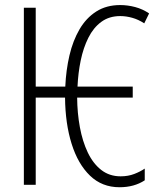

<svg xmlns="http://www.w3.org/2000/svg" viewBox="-20 -745 646 774"><path d="M461.9 9.8Q391.1 9.8 342.8 -36.9Q294.4 -83.5 268.8 -165Q243.2 -246.6 242.2 -351.6H124V0H76.2V-713.9H124V-396H243.2Q246.1 -462.4 260 -521.7Q273.9 -581.1 300.5 -626.7Q327.1 -672.4 367.9 -698.5Q408.7 -724.6 464.4 -724.6Q494.6 -724.6 524.9 -716.6Q555.2 -708.5 581.1 -690.9L561.5 -650.9Q537.6 -666.5 512.9 -673.3Q488.3 -680.2 464.8 -680.2Q419.9 -680.2 388.2 -656.7Q356.4 -633.3 336.2 -592.8Q315.9 -552.2 305.4 -501.5Q294.9 -450.7 292.5 -396H515.1V-351.6H291Q291.5 -289.1 302 -232.2Q312.5 -175.3 333.7 -130.6Q355 -85.9 387.9 -60.1Q420.9 -34.2 466.3 -34.2Q496.6 -34.2 521.2 -43.7Q545.9 -53.2 563.5 -65.4V-18.1Q521 9.8 461.9 9.8Z"/></svg>

Font: Open Sans Condensed Light
Style: Regular
Weight: 300
Width: 3
Designer: Monotype Design Team
Foundry: Monotype Imaging Inc.
Version: Version 3.003; ttfautohint (v1.8.4)